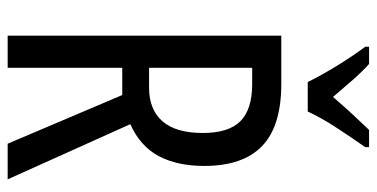

<svg xmlns="http://www.w3.org/2000/svg" viewBox="-261 -722 983 501"><g transform="rotate(90 230.5 -471.5)"><path d="M199 -714Q309 -714 361 -664Q413 -614 413 -513Q413 -443 387.5 -394.5Q362 -346 304 -320L448 0H355L228 -299H157V0H73V-714ZM200 -638H157V-369H209Q266 -369 296.5 -404Q327 -439 327 -509Q327 -577 296 -607.5Q265 -638 200 -638ZM194 -783Q178 -816 153 -857Q128 -898 102 -933V-943H147Q166 -926 188.5 -900.5Q211 -875 233 -849Q259 -879 276.5 -898Q294 -917 319 -943H364V-933Q342 -902 314.5 -860Q287 -818 271 -783Z"/></g></svg>

Font: Noto Sans Gurmukhi ExtraCondensed
Style: Regular
Weight: 400
Width: 2
Designer: Jelle Bosma - Monotype Design Team
Foundry: Monotype Imaging Inc.
Version: Version 2.004; ttfautohint (v1.8.4.7-5d5b)